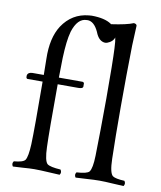

<svg xmlns="http://www.w3.org/2000/svg" viewBox="-80 -763 698 832"><g transform="rotate(10 269.0 -346.5)"><path d="M377.9 -103Q380.4 -206.5 380.9 -355Q380.9 -518.1 377.9 -576.2Q376.5 -608.9 373 -623Q367.2 -603.5 343.3 -594.7Q337.9 -592.8 333 -592.8Q309.1 -594.2 294.9 -623Q276.4 -669.9 249 -675.3Q244.1 -676.3 238.8 -675.8Q197.8 -675.8 178.2 -613.3Q177.7 -611.8 177.7 -610.8Q167 -573.2 164.1 -496.1Q163.1 -465.8 162.6 -409.2H267.1Q273.4 -407.7 273.9 -402.8V-388.2Q272.5 -379.9 252.9 -379.9H162.6Q161.6 -169.9 164.1 -104Q166 -43 180.2 -30.8Q192.9 -21 238.8 -18.1Q247.1 -6.3 238.8 4.9Q221.2 4.4 190.9 2.4Q151.9 0 127 0Q106.9 0 78.1 2.4Q50.8 4.4 33.2 4.9Q24.9 -6.8 33.2 -18.1Q73.7 -21.5 82.5 -33.7Q92.8 -49.3 95.2 -104Q97.7 -173.8 96.2 -379.9H28.8Q24.4 -381.8 23.9 -386.2V-395Q26.4 -408.2 45.9 -409.2H96.2Q95.7 -457.5 95.2 -480Q92.8 -571.8 128.4 -627Q170.4 -690.4 244.1 -697.3Q251 -697.8 256.8 -698.2Q314 -697.8 342.8 -678.2L344.7 -676.3Q413.1 -686 441.9 -698.2Q454.1 -696.8 455.1 -689Q455.1 -689 451.2 -601.1Q451.2 -599.6 451.2 -599.1Q448.7 -474.6 448.7 -329.1Q448.7 -198.7 451.2 -103Q452.6 -41 467.8 -28.8Q480 -20 520 -18.1Q528.3 -6.3 520 4.9Q501.5 4.4 472.2 2.4Q436.5 0 413.8 0Q391.1 0 355.5 2.4Q326.2 4.4 309.1 4.9Q300.8 -6.8 309.1 -18.1Q354.5 -20.5 364.7 -32.2Q376.5 -47.9 377.9 -103Z"/></g></svg>

Font: Linux Libertine Display O
Style: Regular
Weight: 400
Designer: Philipp H. Poll
Foundry: Philipp H. Poll
Version: Version 5.0.9